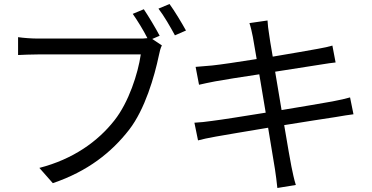

<svg xmlns="http://www.w3.org/2000/svg" viewBox="-20 -890 1853 956"><path d="M70 -616C95 -617 130 -619 169 -619H681C667 -523 621 -381 550 -291C467 -185 343 -97 176 -54L243 22C417 -37 535 -131 623 -244C702 -346 749 -509 771 -614C775 -634 779 -650 786 -664L738 -696L775 -712C755 -750 719 -810 696 -844L641 -821C664 -788 694 -740 714 -700C699 -698 685 -698 673 -698H170C137 -698 97 -701 70 -705ZM769 -847C796 -812 829 -755 851 -714L906 -738C885 -776 849 -836 824 -870Z M948 -279 966 -191C988 -197 1016 -203 1055 -210C1102 -218 1205 -236 1315 -254C1332 -153 1345 -70 1349 -48C1354 -18 1357 12 1361 46L1453 31C1444 3 1437 -32 1431 -61C1426 -84 1412 -167 1395 -267C1496 -283 1594 -299 1650 -307C1687 -313 1719 -319 1740 -321L1723 -405C1702 -399 1673 -392 1635 -385C1584 -376 1486 -359 1382 -342L1350 -533C1444 -548 1535 -562 1580 -569C1606 -573 1636 -578 1651 -579L1635 -663C1618 -658 1593 -652 1563 -647C1521 -639 1432 -624 1338 -608C1328 -666 1321 -708 1320 -719C1316 -741 1313 -769 1312 -788L1222 -775C1229 -754 1234 -731 1239 -706C1241 -693 1248 -652 1258 -596C1164 -581 1076 -568 1037 -564C1005 -561 979 -559 954 -557L971 -468C993 -473 1020 -479 1052 -485C1090 -492 1177 -506 1271 -520L1303 -329C1191 -311 1085 -294 1036 -288C1010 -284 972 -280 948 -279Z"/></svg>

Font: GenEiGothic-pro-Regular
Style: Regular
Weight: 400
Designer: Ryoko NISHIZUKA (kana & ideographs); Paul D. Hunt (Latin, Greek & Cyrillic); Wenlong ZHANG (bopomofo); Sandoll Communica
Foundry: Adobe Systems Incorporated; o_tamon
Version: Version 1.000.140830